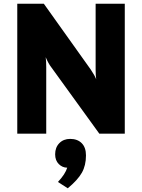

<svg xmlns="http://www.w3.org/2000/svg" viewBox="-20 -720 764 1034"><path d="M652 0H515L256 -358Q241 -377 226 -412Q229 -394 229 -358V0H73V-700H216L469 -345Q490 -314 498 -293Q495 -313 495 -346V-700H652ZM292 260Q332 217 342 183Q316 183 296.5 163.5Q277 144 277 111Q277 74 299.5 51Q322 28 358 28Q397 28 420 51Q443 74 443 117Q443 171 421 210Q399 249 345 294Z"/></svg>

Font: Overpass Heavy
Style: Regular
Weight: 900
Designer: Delve Withrington, Thomas Jockin
Foundry: Delve Fonts
Version: Version 3.000;DELV;Overpass